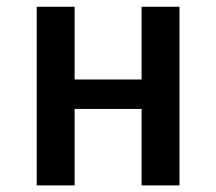

<svg xmlns="http://www.w3.org/2000/svg" viewBox="-20 -562 655 582"><path d="M524.1 0H409.2V-231.8H206.2V0H91.3V-541.5H206.2V-321H409.2V-541.5H524.1Z"/></svg>

Font: Fira Code Fixed Medium
Style: Regular
Weight: 500
Monospace: yes
Designer: Carrois Corporate, Edenspiekermann AG, Nikita Prokopov
Foundry: Carrois Corporate, Edenspiekermann AG, Nikita Prokopov
Version: Version 5.002